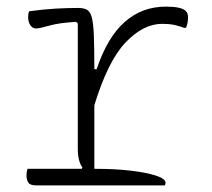

<svg xmlns="http://www.w3.org/2000/svg" viewBox="-20 -560 640 580"><path d="M63 -50H227L229 -54Q215 -73 215 -111V-489L210 -494Q158 -491 128.5 -482.5Q99 -474 89 -474Q78 -474 71.5 -484Q65 -494 65 -508Q65 -519 68 -526Q113 -532 148.5 -534Q184 -536 215 -536Q232 -536 242 -531Q252 -526 257 -508.5Q262 -491 263.5 -453.5Q265 -416 265 -351H272Q304 -447 356.5 -493.5Q409 -540 481 -540Q528 -540 541 -527Q548 -520 548 -508Q548 -490 542 -476H536Q520 -482 505 -485Q490 -488 470 -488Q413 -488 359.5 -432Q306 -376 265 -242V-50H270Q327 -50 374.5 -44.5Q422 -39 451 -29.5Q480 -20 480 -8Q480 -4 478 0H89Q71 0 65.5 -8.5Q60 -17 60 -30Q60 -41 63 -50Z"/></svg>

Font: Recursive Mn Csl St Lt
Style: Regular
Weight: 300
Monospace: yes
Version: Version 1.079;hotconv 1.0.112;makeotfexe 2.5.65598; ttfautoh